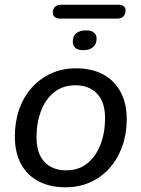

<svg xmlns="http://www.w3.org/2000/svg" viewBox="-20 -786 600 815"><path d="M258 9Q191 9 142.5 -17Q94 -43 68.5 -91.5Q43 -140 43 -206Q43 -269 61.5 -322Q80 -375 115 -414Q150 -453 197.5 -474.5Q245 -496 302 -496Q370 -496 418 -470Q466 -444 492 -395.5Q518 -347 518 -280Q518 -218 499 -165Q480 -112 445.5 -73Q411 -34 363.5 -12.5Q316 9 258 9ZM261 -63Q314 -63 350.5 -92.5Q387 -122 406.5 -172.5Q426 -223 426 -284Q426 -352 392.5 -388Q359 -424 300 -424Q247 -424 210 -394.5Q173 -365 154 -315Q135 -265 135 -203Q135 -135 168.5 -99Q202 -63 261 -63ZM236 -707Q220 -707 212 -714Q204 -721 204 -732Q204 -748 213.5 -757Q223 -766 240 -766H480Q497 -766 505 -759.5Q513 -753 513 -742Q513 -726 504 -716.5Q495 -707 477 -707ZM333 -573Q311 -573 300 -582.5Q289 -592 289 -609Q289 -634 304.5 -645.5Q320 -657 346 -657Q367 -657 378.5 -648Q390 -639 390 -622Q390 -599 375 -586Q360 -573 333 -573Z"/></svg>

Font: Nunito Medium
Style: Italic
Weight: 500
Designer: Vernon Adams
Foundry: Vernon Adams
Version: Version 3.601